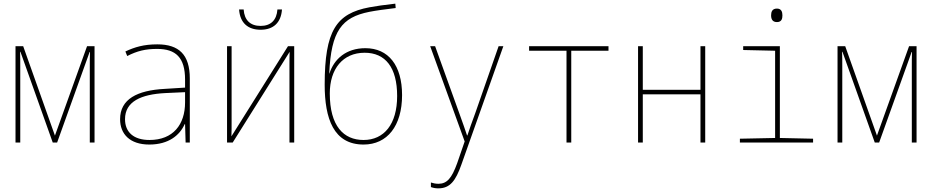

<svg xmlns="http://www.w3.org/2000/svg" viewBox="-20 -781 5107 1052"><path d="M65 0H91V-414C91 -446 91 -467 90 -497H92L269 0H293L471 -496H473C472 -466 472 -445 472 -417V0H498V-528H457L281 -38L107 -528H65Z M798 11C904 11 965 -40 992 -101H994L997 0H1020V-351C1020 -482 960 -538 842 -538C768 -538 718 -523 667 -499L677 -474C732 -502 777 -513 841 -513C943 -513 994 -466 994 -345V-301L882 -294C732 -286 638 -238 638 -128C638 -47 691 11 798 11ZM799 -14C712 -14 665 -57 665 -128C665 -225 753 -264 885 -271L994 -276V-220C994 -99 929 -14 799 -14Z M1408 -618C1478 -618 1520 -657 1525 -729H1500C1496 -671 1464 -639 1408 -639C1351 -639 1319 -671 1315 -729H1290C1295 -656 1338 -618 1408 -618ZM1224 0H1255L1567 -497C1566 -467 1566 -451 1566 -421V0H1592V-528H1558L1248 -34C1249 -64 1249 -81 1249 -113V-528H1224Z M1972 11C2102 11 2183 -91 2183 -260C2183 -423 2108 -517 1982 -517C1876 -517 1810 -457 1785 -378H1784C1794 -612 1853 -686 2003 -716C2038 -723 2090 -730 2148 -737L2146 -761C2091 -755 2035 -747 2004 -741C1822 -707 1759 -612 1759 -317C1759 -131 1808 11 1972 11ZM1972 -14C1863 -14 1787 -90 1787 -269C1787 -404 1859 -492 1978 -492C2092 -492 2156 -411 2156 -255C2156 -100 2084 -14 1972 -14Z M2382 251C2446 251 2477 209 2508 121L2738 -528H2712L2584 -161C2564 -106 2553 -77 2541 -39H2539C2528 -72 2519 -98 2497 -159L2364 -528H2337L2526 -6L2485 113C2455 196 2429 226 2382 226C2367 226 2354 223 2341 219V244C2355 249 2367 251 2382 251Z M3084 0H3110V-503H3314V-528H2879V-503H3084Z M3476 0H3502V-264H3818V0H3844V-528H3818V-289H3502V-528H3476Z M4237 -660C4263 -660 4267 -679 4267 -697C4267 -716 4261 -734 4237 -734C4211 -734 4205 -716 4205 -697C4205 -677 4212 -660 4237 -660ZM4034 0H4435V-21L4253 -25V-528H4052V-507L4227 -503V-25L4034 -21Z M4569 0H4595V-414C4595 -446 4595 -467 4594 -497H4596L4773 0H4797L4975 -496H4977C4976 -466 4976 -445 4976 -417V0H5002V-528H4961L4785 -38L4611 -528H4569Z"/></svg>

Font: Noto Sans Mono SemiCondensed Thin
Style: Regular
Weight: 100
Width: 4
Designer: Monotype Design Team
Foundry: Monotype Imaging Inc.
Version: Version 2.014